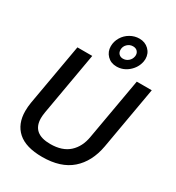

<svg xmlns="http://www.w3.org/2000/svg" viewBox="-239 -1170 1209 1322"><g transform="rotate(30 366.0 -508.5)"><path d="M44 -205Q44 -238 50 -274L136 -763H254L167 -266Q162 -236 162 -216Q162 -93 306 -93Q401 -93 454.5 -141.5Q508 -190 522 -274L608 -763H727L640 -266Q616 -134 532.5 -61Q449 12 302 12Q172 12 108 -45Q44 -102 44 -205ZM331 -885Q331 -923 351 -956.5Q371 -990 405 -1009.5Q439 -1029 477 -1029Q522 -1029 552 -1000Q582 -971 582 -927Q582 -921 580 -907Q570 -855 528.5 -819Q487 -783 434 -783Q389 -783 360 -812.5Q331 -842 331 -885ZM511 -909Q514 -931 501.5 -946Q489 -961 465 -961Q439 -961 420 -942.5Q401 -924 401 -898Q401 -877 413.5 -864.5Q426 -852 446 -852Q470 -852 488.5 -868Q507 -884 511 -909Z"/></g></svg>

Font: Open Sauce Sans Medium Italic
Style: Regular
Weight: 500
Italic angle: -10°
Designer: Alfredo Marco Pradil
Foundry: Creative Sauce Fz LLC
Version: Version 1.477